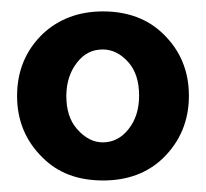

<svg xmlns="http://www.w3.org/2000/svg" viewBox="-20 -767 359 335"><path d="M159.7 -747.1Q224.1 -747.1 264.6 -708Q309.6 -664.6 309.6 -599.9Q309.6 -535.2 264.6 -491.2Q224.1 -452.1 159.7 -452.1Q94.2 -452.1 54.7 -491.7Q9.8 -535.2 9.8 -599.6Q9.8 -664.6 54.7 -708Q96.7 -747.1 159.7 -747.1ZM159.2 -680.7Q131.8 -680.7 114.3 -657.7Q96.2 -634.8 95.7 -600.1Q95.7 -563 114.3 -542Q134.8 -518.6 159.2 -518.6Q186 -518.6 204.3 -541.7Q222.7 -564.9 222.7 -600.1Q222.7 -636.7 204.6 -657.7Q184.6 -680.7 159.2 -680.7Z"/></svg>

Font: Classica
Style: Bold
Weight: 700
Designer: Wojciech Kalinowski "wmk69" (wmk69@o2.pl)
Foundry: Wojciech Kalinowski "wmk69" (wmk69@o2.pl)
Version: Version 2.1.1; 2021-05-14